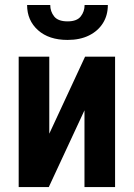

<svg xmlns="http://www.w3.org/2000/svg" viewBox="-20 -758 542 778"><path d="M179.7 -216.3 324.7 -528.3H446.3V0H322.3V-311L177.7 0H55.7V-528.3H179.7ZM322.8 -737.8H417Q417 -695.8 397 -664.1Q377 -632.3 340.6 -614.3Q304.2 -596.2 253.9 -596.2Q178.2 -596.2 134 -635.7Q89.8 -675.3 89.8 -737.8H183.6Q183.6 -711.4 199.5 -691.4Q215.3 -671.4 253.9 -671.4Q291.5 -671.4 307.1 -691.4Q322.8 -711.4 322.8 -737.8Z"/></svg>

Font: Roboto Condensed SemiBold
Style: Regular
Weight: 600
Designer: Christian Robertson
Foundry: Google
Version: Version 3.008; 2023